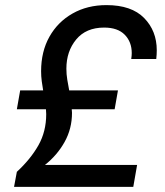

<svg xmlns="http://www.w3.org/2000/svg" viewBox="-20 -732 645 752"><path d="M35 0 46 -59Q100 -109 130.5 -163Q161 -217 161 -285Q161 -295 160 -304H46L59 -378H149Q146 -395 143.5 -414Q141 -433 141 -453Q141 -530 173.5 -588Q206 -646 264 -679Q322 -712 397 -712Q495 -712 544.5 -661.5Q594 -611 594 -535Q594 -527 593.5 -518.5Q593 -510 592 -501H494Q496 -514 496 -524Q496 -568 468.5 -596Q441 -624 388 -624Q317 -624 278.5 -577.5Q240 -531 240 -463Q240 -441 243.5 -420Q247 -399 251 -378H442L429 -304H261Q262 -297 262 -290Q262 -228 233 -176Q204 -124 156 -86H517L502 0Z"/></svg>

Font: DeepMind Sans Medium
Style: Italic
Weight: 500
Italic angle: -10°
Designer: Jonny Pinhorn / Modifications: Colophon Foundry
Foundry: Colophon Foundry
Version: Version 1.002; ttfautohint (v1.8.2)